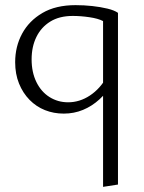

<svg xmlns="http://www.w3.org/2000/svg" viewBox="-20 -438 560 747"><path d="M274 -418Q307 -418 339 -414.5Q371 -411 398 -404.5Q425 -398 439 -388L381 -356Q362 -366 328 -371Q294 -376 263 -376Q211 -376 175.5 -354Q140 -332 121.5 -294Q103 -256 103 -207Q103 -157 121.5 -119Q140 -81 172.5 -60.5Q205 -40 245 -40Q290 -40 330 -66.5Q370 -93 396 -140L417 -113Q396 -78 367 -51.5Q338 -25 303 -10.5Q268 4 228 4Q189 4 155 -9.5Q121 -23 95 -49.5Q69 -76 54 -113Q39 -150 39 -196Q39 -257 66 -307Q93 -357 145 -387.5Q197 -418 274 -418ZM439 -388V280L381 289V-356Z"/></svg>

Font: Ysabeau Office Light
Style: Regular
Weight: 300
Designer: Christian Thalmann (Catharsis Fonts)
Version: Version 2.001;gftools[0.9.30]; featfreeze: tnum,lnum,ss02